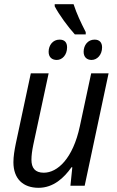

<svg xmlns="http://www.w3.org/2000/svg" viewBox="-20 -886 558 916"><path d="M337 -722H389V-733C365 -780 346 -820 331 -866H241V-856C261 -817 305 -757 337 -722ZM251 -600C277 -600 300 -624 300 -660C300 -683 289 -697 264 -697C232 -697 212 -670 212 -639C212 -613 228 -600 251 -600ZM417 -600C443 -600 467 -624 467 -660C467 -683 455 -697 431 -697C399 -697 379 -670 379 -639C379 -613 395 -600 417 -600ZM164 10C235 10 286 -38 321 -88H325L316 0H384L498 -536H415L361 -284C328 -129 254 -62 189 -62C147 -62 130 -85 130 -124C130 -144 133 -167 139 -196L212 -536H127L55 -199C49 -169 44 -140 44 -112C44 -33 90 10 164 10Z"/></svg>

Font: Noto Sans SemiCondensed
Style: Italic
Weight: 400
Width: 4
Italic angle: -12°
Designer: Monotype Design Team
Foundry: Monotype Imaging Inc.
Version: Version 2.013